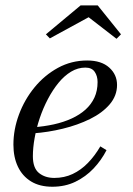

<svg xmlns="http://www.w3.org/2000/svg" viewBox="-20 -700 504 730"><path d="M179 10Q131 10 98 -10.2Q65 -30.5 48 -66.5Q31 -102.5 31 -150Q31 -207.5 52 -264.2Q73 -321 111 -367.5Q149 -414 200.2 -442Q251.5 -470 311.5 -470Q365.5 -470 395.2 -443.2Q425 -416.5 425 -377Q425 -336 397 -303.2Q369 -270.5 322.2 -247.5Q275.5 -224.5 219.2 -210.8Q163 -197 106 -193V-216Q147.5 -219 184.8 -227.2Q222 -235.5 252.5 -249.5Q283 -263.5 305 -283.2Q327 -303 339 -329Q351 -355 351 -388Q351 -411 340 -427Q329 -443 304.5 -443Q276 -443 250.2 -427.5Q224.5 -412 202.2 -384.8Q180 -357.5 162 -323.2Q144 -289 131.2 -251.2Q118.5 -213.5 111.8 -176Q105 -138.5 105 -106Q105 -61 128.2 -42.2Q151.5 -23.5 186.5 -23.5Q224.5 -23.5 256.2 -38.5Q288 -53.5 314.2 -80.5Q340.5 -107.5 361.5 -143.5L385 -129Q365.5 -91 335.8 -59.5Q306 -28 266.8 -9Q227.5 10 179 10ZM169.5 -554 154.5 -569.5 286.5 -679.5H351.5L440 -569.5L423 -552.5L317 -634.5Z"/></svg>

Font: Bodoni Moda 9pt
Style: Italic
Weight: 400
Italic angle: -13°
Designer: Owen Earl
Foundry: indestructible type
Version: Version 2.005